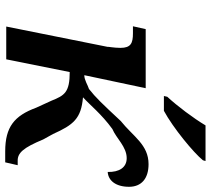

<svg xmlns="http://www.w3.org/2000/svg" viewBox="-56 -750 810 738"><g transform="rotate(90 349.0 -381.0)"><path d="M349 -606H406C471 -641 567 -720 596 -756L599 -766H462C434 -719 388 -658 352 -619ZM562 4H604L615 -44H599C568 -43 548 -65 516 -142L495 -180C460 -258 436 -288 354 -295C383 -321 418 -366 476 -408C512 -423 544 -463 588 -463C624 -463 642 -434 641 -390C674 -392 698 -421 698 -472C698 -519 667 -547 611 -547C536 -547 505 -488 445 -440C376 -366 355 -344 322 -318C308 -314 288 -300 269 -300L319 -536H92L81 -487H108C146 -487 164 -479 164 -439C164 -414 159 -391 160 -389L82 0H208L257 -244C335 -244 347 -224 367 -174L394 -115C425 -31 468 4 562 4Z"/></g></svg>

Font: Noto Serif Semi
Style: Italic
Weight: 600
Italic angle: -12°
Designer: Monotype Design Team
Foundry: Monotype Imaging Inc.
Version: Version 1.901